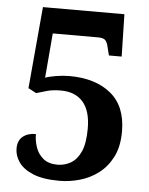

<svg xmlns="http://www.w3.org/2000/svg" viewBox="-52 -757 629 810"><g transform="rotate(5 262.5 -352.0)"><path d="M230 10Q160 10 118 -7.5Q76 -25 57 -52.5Q38 -80 38 -110Q38 -144 59 -161Q80 -178 114 -178Q114 -150 123.5 -122Q133 -94 155.5 -75.5Q178 -57 216 -57Q246 -57 272 -72Q298 -87 314 -122Q330 -157 330 -220Q330 -295 297 -332.5Q264 -370 204 -370Q170 -370 146 -363.5Q122 -357 100 -350L66 -368L97 -714H442L446 -535H392L384 -567Q380 -587 372 -597Q364 -607 341 -607H148L132 -418Q147 -424 177 -429Q207 -434 234 -434Q344 -434 409.5 -380.5Q475 -327 475 -220Q475 -156 452.5 -112Q430 -68 394 -41Q358 -14 315 -2Q272 10 230 10Z"/></g></svg>

Font: Noto Serif Lao SemiCondensed
Style: Bold
Weight: 700
Width: 4
Designer: Monotype Design Team
Foundry: Monotype Imaging Inc.
Version: Version 2.003; ttfautohint (v1.8.4.7-5d5b)